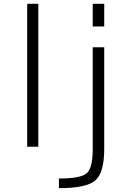

<svg xmlns="http://www.w3.org/2000/svg" viewBox="-20 -771 686 1010"><path d="M123 1V-751H181.6V1ZM467.8 -522.5H528.3V12.7Q528.3 136.7 481.9 177.7Q435.5 218.8 290 218.8V168Q406.2 168 437 139.6Q467.8 111.3 467.8 12.7ZM467.8 -631.8V-751H528.3V-631.8Z"/></svg>

Font: Gen Shin Gothic Light
Style: Regular
Weight: 200
Designer: [Source Han Sans]
Ryoko NISHIZUKA  (kana & ideographs); Paul D. Hunt (Latin, Greek & Cyrillic); Wenlong ZHANG  (bopomofo
Version: Version 1.002.20150607